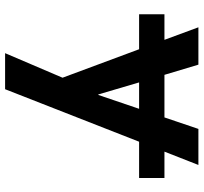

<svg xmlns="http://www.w3.org/2000/svg" viewBox="-42 -518 780 735"><g transform="rotate(90 347.5 -150.0)"><path d="M34 -293V-390H132L84 -520H227L266 -390H429L473 -520H611L560 -390H661V-293H522L321 220H183L277 0L168 -293ZM341 -137H343L396 -293H295Z"/></g></svg>

Font: Mplus 1p Bold
Style: Bold
Weight: 700
Version: Version 1.061